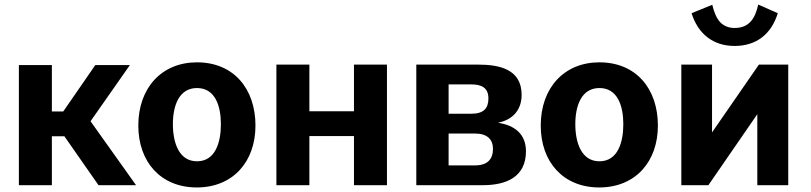

<svg xmlns="http://www.w3.org/2000/svg" viewBox="-20 -814 3563 844"><path d="M413 0H578L378 -281L551 -528H399L258 -324H208V-528H63V0H208V-215H263Z M845 10C1005 10 1103 -104 1103 -262C1103 -424 1007 -540 846 -540C691 -540 588 -428 588 -262C588 -103 686 10 845 10ZM846 -105C766 -105 740 -188 740 -268C740 -348 766 -427 846 -427C926 -427 951 -348 951 -268C951 -187 926 -105 846 -105Z M1195 -530V0H1340V-216H1536V0H1681V-530H1536V-325H1340V-530Z M1810 0H2103C2204 0 2292 -35 2292 -149C2292 -225 2242 -263 2171 -274V-275C2235 -288 2273 -332 2273 -397C2273 -510 2175 -530 2082 -530H1810ZM1952 -87V-227H2068C2123 -227 2147 -200 2147 -160C2147 -115 2124 -87 2068 -87ZM1952 -314V-443H2051C2095 -443 2127 -430 2127 -381C2127 -338 2106 -314 2052 -314Z M2614 10C2774 10 2872 -104 2872 -262C2872 -424 2776 -540 2615 -540C2460 -540 2357 -428 2357 -262C2357 -103 2455 10 2614 10ZM2615 -105C2535 -105 2509 -188 2509 -268C2509 -348 2535 -427 2615 -427C2695 -427 2720 -348 2720 -268C2720 -187 2695 -105 2615 -105Z M3110 -232V-530H2975V0H3094L3309 -312V0H3445V-530H3316ZM3209 -691C3183 -691 3162 -700 3146 -716C3130 -734 3119 -759 3111 -793L3020 -756C3048 -666 3114 -612 3209 -612C3306 -612 3371 -665 3399 -756L3313 -794C3300 -735 3275 -691 3209 -691Z"/></svg>

Font: Cheyenne Sans
Style: Bold
Weight: 700
Designer: The Public Sans project authors (U.S. Web Design System), Libre Franklin designed by Pablo Impallari and Rodrigo Fuenzal
Foundry: The Cheyenne Sans Project Authors
Version: Version 2.007